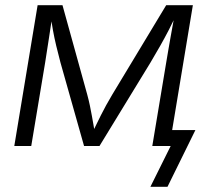

<svg xmlns="http://www.w3.org/2000/svg" viewBox="-20 -559 793 735"><path d="M34.7 0 124 -539.1H219.2L314 -196.8Q319.8 -175.3 324 -155.3Q328.1 -135.3 331.5 -116.7Q335 -98.1 337.9 -80.6Q340.8 -63 343.8 -45.9H331.1Q339.8 -64 348.4 -81.5Q356.9 -99.1 366.2 -117.7Q375.5 -136.2 386.2 -155.8Q397 -175.3 409.7 -196.8L616.2 -539.1H718.3L628.9 0H563L616.2 -319.3Q620.1 -343.3 624.3 -367.2Q628.4 -391.1 632.6 -414.8Q636.7 -438.5 641.1 -461.9Q645.5 -485.4 649.4 -507.8H657.7Q641.6 -474.1 626.2 -444.3Q610.8 -414.6 594 -384.8Q577.1 -355 556.2 -319.8L360.8 0H301.8L211.4 -319.8Q202.1 -354.5 195.1 -384.3Q188 -414.1 182.6 -443.8Q177.2 -473.6 171.9 -507.8H181.6Q177.7 -483.9 174.6 -460.9Q171.4 -438 167.7 -415Q164.1 -392.1 160.4 -368.2Q156.7 -344.2 152.8 -319.3L99.6 0ZM555.7 156.2 633.3 0H591.8L601.6 -61H728L621.1 156.2Z"/></svg>

Font: Inter 18pt Light
Style: Italic
Weight: 300
Italic angle: -9.3988°
Designer: Rasmus Andersson
Foundry: rsms
Version: Version 4.001;git-66647c0bb